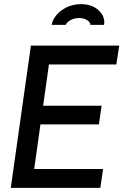

<svg xmlns="http://www.w3.org/2000/svg" viewBox="-20 -906 595 926"><path d="M129 -686H555L541 -595H216L188 -396H470L457 -306H175L145 -91H477L464 0H32ZM370 -886Q421 -886 452 -859.5Q483 -833 483 -798Q483 -790 482 -786H416Q416 -798 400.5 -808.5Q385 -819 361 -819Q338 -819 319.5 -808.5Q301 -798 297 -786H229Q233 -810 252 -833Q271 -856 302 -871Q333 -886 370 -886Z"/></svg>

Font: Archivo Narrow Medium
Style: Italic
Weight: 500
Italic angle: -8°
Designer: Hector Gatti
Foundry: Omnibus-Type
Version: Version 2.001